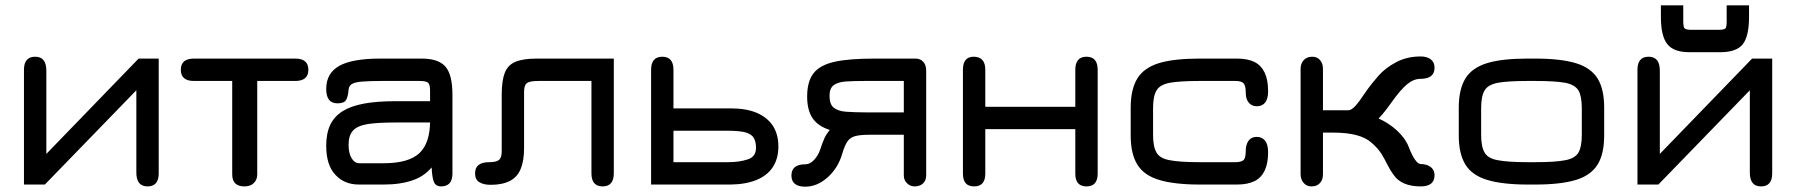

<svg xmlns="http://www.w3.org/2000/svg" viewBox="-20 -687 6745 721"><path d="M534 13C562 13 576 -3.5 576 -36C576 -36 576 -467 576 -467C576 -467 500.5 -467 500.5 -467C500.5 -467 154 -109 154 -109C154 -109 154 -422 154 -422C154 -422 154 -422 154 -422C154 -456.5 140 -474 112 -474C112 -474 112 -474 112 -474C84 -474 70 -457.5 70 -425C70 -425 70 6 70 6C70 6 148.5 6 148.5 6C148.5 6 492 -348 492 -348C492 -348 492 -39 492 -39C492 -39 492 -39 492 -39C492 -4.5 506 13 534 13C534 13 534 13 534 13Z M898 13C912.5 13 924.5 9 933 0.5C941.5 -7.5 946 -18.5 946 -32C946 -32 946 -383 946 -383C946 -383 1089 -383 1089 -383C1089 -383 1089 -383 1089 -383C1121.5 -383 1138 -397 1138 -425C1138 -425 1138 -425 1138 -425C1138 -453 1121.5 -467 1089 -467C1089 -467 708 -467 708 -467C708 -467 708 -467 708 -467C675.5 -467 659 -453 659 -425C659 -425 659 -425 659 -425C659 -397 675.5 -383 708 -383C708 -383 852 -383 852 -383C852 -383 852 -32 852 -32C852 -32 852 -32 852 -32C852 -2 867.5 13 898 13C898 13 898 13 898 13Z M1636 13C1664.5 13 1679 -3 1679 -35C1679 -35 1679 -331 1679 -331C1679 -331 1679 -331 1679 -331C1679 -381 1670.5 -416 1653 -436.5C1635.5 -457 1605.5 -467 1563 -467C1563 -467 1408 -467 1408 -467C1408 -467 1408 -467 1408 -467C1338.5 -467 1287.5 -458 1254.5 -440C1221.5 -421.5 1205 -392.5 1205 -353C1205 -353 1205 -353 1205 -353C1205 -317 1219 -299 1247 -299C1247 -299 1247 -299 1247 -299C1263.5 -299 1274.5 -303 1279.5 -311.5C1284.5 -320 1287.5 -332.5 1289 -350C1289 -350 1289 -350 1289 -350C1289.5 -359 1293.5 -366 1300.5 -371C1307.5 -375.5 1320 -379 1338 -380.5C1355.5 -382 1381.5 -383 1415 -383C1415 -383 1556 -383 1556 -383C1556 -383 1556 -383 1556 -383C1572.5 -383 1583 -380.5 1588 -376C1592.5 -371.5 1595 -361.5 1595 -347C1595 -347 1595 -273 1595 -273C1595 -273 1633 -307 1633 -307C1633 -307 1464 -307 1464 -307C1464 -307 1464 -307 1464 -307C1418.5 -307 1379.5 -304 1347 -298C1314.5 -292 1287.5 -282.5 1266.5 -269.5C1245.5 -256 1230 -239 1220 -218C1210 -196.5 1205 -170.5 1205 -140C1205 -140 1205 -140 1205 -140C1205 -91 1216.5 -54.5 1239.5 -30.5C1262 -6 1291.5 6 1328 6C1328 6 1421 6 1421 6C1421 6 1421 6 1421 6C1463.5 6 1501 0.5 1532.5 -11C1564 -22 1590 -42 1611 -71C1611 -71 1600 -97 1600 -97C1600 -97 1600 -97 1600 -97C1600 -64.5 1601.5 -40.5 1604 -25C1606.5 -9.5 1610 1 1615.5 5.5C1621 10.5 1627.5 13 1636 13C1636 13 1636 13 1636 13ZM1331 -74C1318 -74 1308 -80 1300.5 -92.5C1293 -105 1289 -121.5 1289 -143C1289 -143 1289 -143 1289 -143C1289 -166.5 1294.5 -184.5 1305.5 -196.5C1316 -208.5 1334.5 -216.5 1360 -221C1385.5 -225 1420 -227 1464 -227C1464 -227 1601 -227 1601 -227C1601 -227 1595 -233 1595 -233C1595 -233 1595 -233 1595 -233C1595 -178 1582 -138 1555.5 -112.5C1529 -87 1484 -74 1421 -74C1421 -74 1331 -74 1331 -74C1331 -74 1331 -74 1331 -74Z M2243 13C2271 13 2285 -3.5 2285 -37C2285 -37 2285 -467 2285 -467C2285 -467 1995 -467 1995 -467C1995 -467 1995 -467 1995 -467C1961.5 -467 1935 -463 1916 -455C1896.5 -447 1883 -433 1875.5 -413.5C1868 -394 1864 -366.5 1864 -331C1864 -331 1864 -118 1864 -118C1864 -118 1864 -118 1864 -118C1864 -102.5 1860.5 -92 1854 -86.5C1847.5 -81 1835 -78 1817 -78C1817 -78 1817 -78 1817 -78C1781.5 -78 1764 -64 1764 -36C1764 -36 1764 -36 1764 -36C1764 -20 1769.5 -9 1780.5 -2.5C1791.5 4 1805.5 7 1823 7C1823 7 1823 7 1823 7C1852.5 7 1876 2 1894.5 -7.5C1913 -17 1926.5 -31.5 1935 -52C1943.5 -72 1948 -98 1948 -130C1948 -130 1948 -342 1948 -342C1948 -342 1948 -342 1948 -342C1948 -358.5 1951.5 -369.5 1959 -375C1966 -380.5 1980.5 -383 2003 -383C2003 -383 2201 -383 2201 -383C2201 -383 2201 -36 2201 -36C2201 -36 2201 -36 2201 -36C2201 -3.5 2215 13 2243 13C2243 13 2243 13 2243 13Z M2724 6C2724 6 2724 6 2724 6C2762.5 5.5 2795 -0.5 2821.5 -11.5C2848 -22.5 2868.5 -38.5 2882.5 -60C2896 -81 2903 -106.5 2903 -137C2903 -137 2903 -137 2903 -137C2903 -167.5 2896 -193.5 2882 -215C2868 -236 2848 -252 2821.5 -263.5C2795 -274.5 2762.5 -280 2724 -280C2724 -280 2509 -280 2509 -280C2509 -280 2509 -425 2509 -425C2509 -425 2509 -425 2509 -425C2509 -457.5 2495 -474 2467 -474C2467 -474 2467 -474 2467 -474C2439 -474 2425 -457.5 2425 -425C2425 -425 2425 6 2425 6C2425 6 2724 6 2724 6ZM2509 -196C2509 -196 2715 -196 2715 -196C2715 -196 2715 -196 2715 -196C2738 -196 2757 -194.5 2772.5 -191.5C2788 -188.5 2799.5 -182.5 2807.5 -173.5C2815 -164 2819 -150.5 2819 -132C2819 -132 2819 -132 2819 -132C2819 -109.5 2808.5 -95 2788 -88.5C2767 -81.5 2742.5 -78 2715 -78C2715 -78 2509 -78 2509 -78C2509 -78 2509 -196 2509 -196Z M3004 14C3033.5 14 3061.5 2.5 3088 -21C3114 -44.5 3132.5 -74 3143 -110.5C3143 -110.5 3143 -110.5 3143 -110.5C3149 -131 3155.5 -146 3162.5 -156C3169 -166 3179 -172.5 3192 -176C3205 -179.5 3223.5 -181 3248 -181C3248 -181 3374 -181 3374 -181C3374 -181 3374 -28 3374 -28C3374 -28 3374 -28 3374 -28C3374 -16.5 3378 -6.5 3386 1C3393.5 9 3403.5 13 3415 13C3415 13 3415 13 3415 13C3428 13 3438.5 9 3446.5 1.5C3454 -6 3458 -15.5 3458 -28C3458 -28 3458 -422 3458 -422C3458 -422 3458 -422 3458 -422C3458 -435.5 3454.5 -446.5 3447 -455C3439.5 -463 3430 -467 3418 -467C3418 -467 3264 -467 3264 -467C3264 -467 3264 -467 3264 -467C3199.5 -467 3148.5 -463 3112 -454.5C3075 -446 3049 -431 3034 -410.5C3018.5 -390 3011 -361 3011 -324C3011 -324 3011 -324 3011 -324C3011 -290 3018 -263 3031.5 -243C3045 -223 3066.5 -208.5 3096 -199C3096 -199 3096 -199 3096 -199C3086.5 -187.5 3079.5 -176.5 3075 -166C3070.5 -155.5 3065 -141 3059 -123C3059 -123 3059 -123 3059 -123C3054.5 -110 3047.5 -98 3037.5 -87C3027 -75.5 3016 -70 3004 -70C3004 -70 3004 -70 3004 -70C2969.5 -70 2952 -56 2952 -28C2952 -28 2952 -28 2952 -28C2952 0 2969.5 14 3004 14C3004 14 3004 14 3004 14ZM3231 -265C3201.5 -265 3176.5 -266 3156.5 -267.5C3136 -269 3121 -274.5 3110.5 -283C3100 -291.5 3095 -306.5 3095 -327C3095 -327 3095 -327 3095 -327C3095 -345.5 3100 -359 3110.5 -367C3120.5 -374.5 3135.5 -379.5 3156 -381C3176 -382.5 3201 -383 3231 -383C3231 -383 3374 -383 3374 -383C3374 -383 3374 -265 3374 -265C3374 -265 3231 -265 3231 -265C3231 -265 3231 -265 3231 -265Z M3638 13C3666 13 3680 -3 3680 -35C3680 -35 3680 -202 3680 -202C3680 -202 4018 -202 4018 -202C4018 -202 4018 -35 4018 -35C4018 -35 4018 -35 4018 -35C4018 -3 4032 13 4060 13C4060 13 4060 13 4060 13C4088 13 4102 -3 4102 -35C4102 -35 4102 -425 4102 -425C4102 -425 4102 -425 4102 -425C4102 -457.5 4088 -474 4060 -474C4060 -474 4060 -474 4060 -474C4032 -474 4018 -457.5 4018 -425C4018 -425 4018 -286 4018 -286C4018 -286 3680 -286 3680 -286C3680 -286 3680 -425 3680 -425C3680 -425 3680 -425 3680 -425C3680 -457.5 3665.5 -474 3636 -474C3636 -474 3636 -474 3636 -474C3609.5 -474 3596 -457.5 3596 -425C3596 -425 3596 -35 3596 -35C3596 -35 3596 -35 3596 -35C3596 -3 3610 13 3638 13C3638 13 3638 13 3638 13Z M4626 6C4626 6 4626 6 4626 6C4652.5 6 4674 1.5 4691.5 -7C4708.5 -15.5 4721 -29 4729.5 -47.5C4738 -65.5 4742 -88.5 4742 -116C4742 -116 4742 -116 4742 -116C4742 -135 4738 -149.5 4730.5 -159C4722.5 -168.5 4712 -173 4699 -173C4699 -173 4699 -173 4699 -173C4685.5 -173 4675.5 -168 4668.5 -158.5C4661.5 -148.5 4658 -135.5 4658 -120C4658 -120 4658 -120 4658 -120C4658 -103.5 4655.5 -92 4650.5 -86.5C4645 -81 4634.5 -78 4619 -78C4619 -78 4485 -78 4485 -78C4485 -78 4485 -78 4485 -78C4434.5 -78 4397 -80.5 4372 -85.5C4347 -90 4330.5 -100 4322.5 -115C4314 -129.5 4310 -151.5 4310 -181C4310 -181 4310 -280 4310 -280C4310 -280 4310 -280 4310 -280C4310 -309.5 4314 -332 4322.5 -346.5C4330.5 -361 4347 -371 4372 -376C4397 -380.5 4434.5 -383 4485 -383C4485 -383 4619 -383 4619 -383C4619 -383 4619 -383 4619 -383C4634.5 -383 4644.5 -380 4650 -374C4655.5 -368 4658 -356.5 4658 -340C4658 -340 4658 -340 4658 -340C4658 -323.5 4661.5 -311 4669 -302C4676.5 -292.5 4686.5 -288 4700 -288C4700 -288 4700 -288 4700 -288C4713.5 -288 4724 -293 4731.5 -302.5C4738.5 -312 4742 -326 4742 -344C4742 -344 4742 -344 4742 -344C4742 -372 4738 -395 4729.5 -413.5C4721 -431.5 4708.5 -445 4691.5 -454C4674 -462.5 4652.5 -467 4626 -467C4626 -467 4485 -467 4485 -467C4485 -467 4485 -467 4485 -467C4421 -467 4370 -461.5 4332.5 -450C4294.5 -438.5 4267.5 -419 4251 -392.5C4234.5 -365.5 4226 -329 4226 -283C4226 -283 4226 -178 4226 -178C4226 -178 4226 -178 4226 -178C4226 -132 4234.5 -95.5 4251 -69C4267.5 -42 4294.5 -23 4332.5 -11.5C4370 0 4421 6 4485 6C4485 6 4626 6 4626 6Z M4905 13C4918.5 13 4929 9 4936.5 0.5C4944 -7.5 4948 -18.5 4948 -32C4948 -32 4948 -189 4948 -189C4948 -189 4988 -189 4988 -189C4988 -189 4988 -189 4988 -189C5055.5 -189 5103.5 -176 5131 -150.5C5131 -150.5 5131 -150.5 5131 -150.5C5147 -136.5 5159 -123 5167.5 -109.5C5176 -96 5183 -82.5 5189.5 -69.5C5196 -56.5 5204 -43 5214 -29.5C5214 -29.5 5214 -29.5 5214 -29.5C5224 -15 5237.5 -4.5 5254.5 2.5C5271.5 9.5 5291.5 13 5315 13C5315 13 5315 13 5315 13C5349.5 13 5367 -1 5367 -29C5367 -29 5367 -29 5367 -29C5367 -41.5 5362.5 -52 5353 -59.5C5343.5 -67 5330.5 -71 5315 -71C5315 -71 5315 -71 5315 -71C5308.5 -71 5301.5 -76.5 5294 -87C5286.5 -97.5 5278.5 -113.5 5270.5 -134C5270.5 -134 5270.5 -134 5270.5 -134C5263 -154.5 5249 -175 5228 -195C5206.5 -215 5183 -230.5 5157 -242C5157 -242 5157 -242 5157 -242C5161.5 -246.5 5166.5 -252 5171.5 -258C5176 -263.5 5181.5 -270 5187 -277.5C5192.5 -284.5 5198 -292 5204 -300.5C5204 -300.5 5204 -300.5 5204 -300.5C5227.5 -334 5248 -357.5 5264.5 -371C5281 -384.5 5297.5 -391 5315 -391C5315 -391 5315 -391 5315 -391C5332 -391 5345 -394.5 5354 -401.5C5362.5 -408.5 5367 -419 5367 -433C5367 -433 5367 -433 5367 -433C5367 -446.5 5362.5 -456.5 5353 -464C5343.5 -471.5 5330.5 -475 5315 -475C5315 -475 5315 -475 5315 -475C5281.5 -475 5250.5 -468 5223 -453.5C5223 -453.5 5223 -453.5 5223 -453.5C5195.5 -439 5173.5 -422 5156 -402C5138.5 -382 5122.5 -362 5109 -342.5C5109 -342.5 5109 -342.5 5109 -342.5C5091.5 -316 5078 -298 5068.5 -288C5059 -278 5050.5 -273 5044 -273C5044 -273 4948 -273 4948 -273C4948 -273 4948 -428 4948 -428C4948 -428 4948 -428 4948 -428C4948 -441.5 4944.5 -453 4937 -461.5C4929.5 -470 4920 -474 4908 -474C4908 -474 4908 -474 4908 -474C4894.5 -474 4884 -470 4876 -461.5C4868 -453 4864 -442 4864 -428C4864 -428 4864 -33 4864 -33C4864 -33 4864 -33 4864 -33C4864 -19.5 4868 -8.5 4875.5 0C4883 8.5 4892.5 13 4905 13C4905 13 4905 13 4905 13Z M5746 6C5746 6 5746 6 5746 6C5810 6 5861 0 5898.5 -11.5C5936 -23 5963 -42.5 5979.5 -69.5C5996 -96 6004 -132.5 6004 -178C6004 -178 6004 -283 6004 -283C6004 -283 6004 -283 6004 -283C6004 -328.5 5996 -365 5979.5 -392C5963 -418.5 5936 -438 5898.5 -449.5C5861 -461 5810 -467 5746 -467C5746 -467 5717 -467 5717 -467C5717 -467 5717 -467 5717 -467C5653 -467 5602 -461.5 5564.5 -450C5526.5 -438.5 5499.5 -419 5483 -392.5C5466.5 -365.5 5458 -329 5458 -283C5458 -283 5458 -178 5458 -178C5458 -178 5458 -178 5458 -178C5458 -132 5466.5 -95.5 5483 -69C5499.5 -42 5526.5 -23 5564.5 -11.5C5602 0 5653 6 5717 6C5717 6 5746 6 5746 6ZM5717 -78C5666.5 -78 5629 -80.5 5604 -85.5C5579 -90 5562.5 -100 5554.5 -115C5546 -129.5 5542 -151.5 5542 -181C5542 -181 5542 -280 5542 -280C5542 -280 5542 -280 5542 -280C5542 -309.5 5546 -332 5554.5 -346.5C5562.5 -361 5579 -371 5604 -376C5629 -380.5 5666.5 -383 5717 -383C5717 -383 5746 -383 5746 -383C5746 -383 5746 -383 5746 -383C5796 -383 5833.5 -380.5 5858.5 -376C5883 -371 5899.5 -361 5908 -346.5C5916 -332 5920 -309.5 5920 -280C5920 -280 5920 -181 5920 -181C5920 -181 5920 -181 5920 -181C5920 -151.5 5916 -129.5 5908 -115C5899.5 -100 5883 -90 5858.5 -85.5C5833.5 -80.5 5796 -78 5746 -78C5746 -78 5717 -78 5717 -78C5717 -78 5717 -78 5717 -78Z M6593 13C6621 13 6635 -3.5 6635 -36C6635 -36 6635 -467 6635 -467C6635 -467 6559.5 -467 6559.5 -467C6559.5 -467 6213 -109 6213 -109C6213 -109 6213 -422 6213 -422C6213 -422 6213 -422 6213 -422C6213 -456.5 6199 -474 6171 -474C6171 -474 6171 -474 6171 -474C6143 -474 6129 -457.5 6129 -425C6129 -425 6129 6 6129 6C6129 6 6207.5 6 6207.5 6C6207.5 6 6551 -348 6551 -348C6551 -348 6551 -39 6551 -39C6551 -39 6551 -39 6551 -39C6551 -4.5 6565 13 6593 13C6593 13 6593 13 6593 13ZM6441 -491C6441 -491 6441 -491 6441 -491C6480.5 -491 6508.5 -501 6524.5 -521C6540 -540.5 6548 -575 6548 -624C6548 -624 6548 -667 6548 -667C6548 -667 6464 -667 6464 -667C6464 -667 6464 -608 6464 -608C6464 -608 6464 -608 6464 -608C6464 -593 6462.5 -584 6459.5 -580.5C6456 -577 6447.5 -575 6434 -575C6434 -575 6332 -575 6332 -575C6332 -575 6332 -575 6332 -575C6318 -575 6309.5 -577 6306 -580.5C6302.5 -584 6301 -593 6301 -608C6301 -608 6301 -667 6301 -667C6301 -667 6217 -667 6217 -667C6217 -667 6217 -624 6217 -624C6217 -624 6217 -624 6217 -624C6217 -575.5 6225 -541.5 6241 -521.5C6257 -501 6284.5 -491 6324 -491C6324 -491 6441 -491 6441 -491Z"/></svg>

Font: Jura-Fortis-Bold
Style: Bold
Weight: 500
Designer: Daniel Johnson, Alexei Vanyashin, Mirko Velimirovic
Foundry: Daniel Johnson
Version: ""